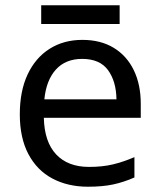

<svg xmlns="http://www.w3.org/2000/svg" viewBox="-20 -697 604 727"><path d="M292 -546Q361 -546 410.5 -516Q460 -486 486.5 -431.5Q513 -377 513 -304V-251H146Q148 -160 192.5 -112.5Q237 -65 317 -65Q368 -65 407.5 -74.5Q447 -84 489 -102V-25Q448 -7 408 1.5Q368 10 313 10Q237 10 178.5 -21Q120 -52 87.5 -113.5Q55 -175 55 -264Q55 -352 84.5 -415Q114 -478 167.5 -512Q221 -546 292 -546ZM291 -474Q228 -474 191.5 -433.5Q155 -393 148 -321H421Q420 -389 389 -431.5Q358 -474 291 -474ZM433 -677V-606H136V-677Z"/></svg>

Font: Noto Sans Glagolitic
Style: Regular
Weight: 400
Designer: Monotype Design Team
Foundry: Monotype Imaging Inc.
Version: Version 2.004; ttfautohint (v1.8.4.7-5d5b)